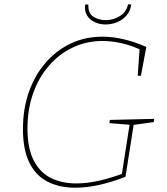

<svg xmlns="http://www.w3.org/2000/svg" viewBox="-20 -869 778 895"><path d="M331 6Q258 6 203 -21.5Q148 -49 117.5 -109.5Q87 -170 87 -268Q87 -361 114.5 -439.5Q142 -518 192 -576Q242 -634 309.5 -666Q377 -698 457 -698Q505 -698 556.5 -686Q608 -674 662 -650L637 -516H622L631 -646L636 -637Q590 -658 544.5 -668Q499 -678 458 -678Q383 -678 319 -647.5Q255 -617 207.5 -562Q160 -507 134 -432.5Q108 -358 108 -270Q108 -179 136.5 -122.5Q165 -66 216 -40Q267 -14 336 -14Q385 -14 439 -26Q493 -38 553 -60L547 -51L585 -294L591 -287L490 -295L492 -310L699 -315L697 -300L597 -286L604 -294L565 -45Q501 -20 442.5 -7Q384 6 331 6ZM472 -755Q445 -755 422 -765.5Q399 -776 386 -796.5Q373 -817 377 -848H392Q390 -807 415.5 -791Q441 -775 473 -775Q507 -775 538 -793.5Q569 -812 577 -849L592 -848Q587 -816 568.5 -795.5Q550 -775 524.5 -765Q499 -755 472 -755Z"/></svg>

Font: Bitter Thin Thin
Style: Italic
Weight: 250
Italic angle: -9°
Version: Version 2.002